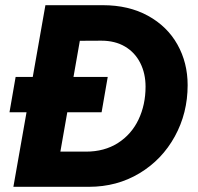

<svg xmlns="http://www.w3.org/2000/svg" viewBox="-20 -720 763 740"><path d="M40.2 -423.4H395.2L371.6 -287.4H16.6ZM155 -700H376.2Q476.2 -700 550.4 -659.2Q624.6 -618.4 663.9 -548.3Q703.2 -478.2 703.2 -391.8Q703.2 -284.2 653.8 -194.3Q604.4 -104.4 517.6 -52.2Q430.8 0 322.8 0H31.6ZM180.2 -135.6 311.4 -135.6Q382.4 -135.6 434.5 -168.8Q486.6 -202 513.8 -259.1Q541 -316.2 541 -386Q541 -437 520.5 -477.5Q500 -518 461.7 -540.6Q423.4 -563.2 370.6 -563.2L255 -562.6L294 -598.6L207.2 -104.4Z"/></svg>

Font: Fixel Italic Variable Display Thin
Style: Italic
Weight: 100
Italic angle: -10°
Designer: AlfaBravo + MacPaw
Foundry: Kyrylo Tkachov, Marchela Mozhyna, Serhii Makarenko, Maria Weinstein, Zakhar Kryvoshyya
Version: Version 1.210;Glyphs 3.2 (3217)